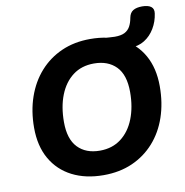

<svg xmlns="http://www.w3.org/2000/svg" viewBox="-91 -926 988 1023"><g transform="rotate(-10 403.0 -414.0)"><path d="M388 11Q291 11 218.5 -26Q146 -63 106 -133Q66 -203 66 -302Q66 -392 92.5 -468Q119 -544 168.5 -599.5Q218 -655 287 -685.5Q356 -716 442 -716Q540 -716 612.5 -679Q685 -642 724.5 -572Q764 -502 764 -404Q764 -313 738 -237Q712 -161 662.5 -105.5Q613 -50 544 -19.5Q475 11 388 11ZM391 -121Q458 -121 505.5 -157Q553 -193 578 -256.5Q603 -320 603 -401Q603 -494 559 -539Q515 -584 439 -584Q372 -584 325 -548.5Q278 -513 253 -450Q228 -387 228 -304Q228 -212 271.5 -166.5Q315 -121 391 -121ZM542 -633 510 -709Q529 -708 544.5 -706.5Q560 -705 574 -705Q608 -705 627.5 -715Q647 -725 657.5 -744Q668 -763 673 -791Q678 -817 696 -828Q714 -839 745 -839Q777 -839 793 -827Q809 -815 805 -790Q799 -747 777.5 -711Q756 -675 722.5 -654Q689 -633 645 -633Z"/></g></svg>

Font: Nunito ExtraLight ExtraBold
Style: Italic
Weight: 800
Italic angle: -9°
Version: Version 3.602